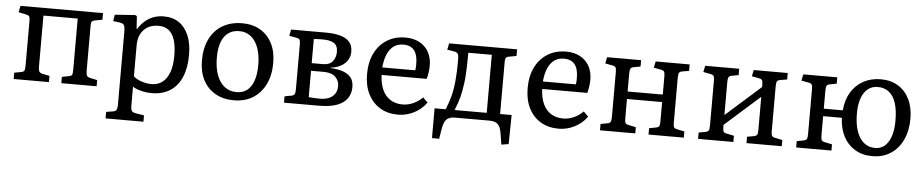

<svg xmlns="http://www.w3.org/2000/svg" viewBox="-42 -817 6387 1328"><g transform="rotate(5 3151.5 -153.0)"><path d="M54 0V-44L103 -53Q119 -56 123.5 -65Q128 -74 128 -105V-415Q128 -435 121.5 -442.5Q115 -450 98 -453L48 -463L57 -508H630V-462L581 -453Q565 -450 558.5 -443.5Q552 -437 552 -417V-101Q552 -75 558 -66Q564 -57 582 -53L630 -43V0H385V-44L433 -53Q450 -56 454.5 -64.5Q459 -73 459 -105V-455H221V-101Q221 -77 226.5 -67Q232 -57 250 -53L299 -43V0Z M711 216V171L759 163Q774 161 781 151Q788 141 788 116V-388Q788 -426 781 -438Q774 -450 751 -453L705 -459L712 -504L852 -514L865 -508L871 -419H874Q897 -455 924 -477.5Q951 -500 983 -511Q1015 -522 1053 -522Q1114 -522 1157.5 -492Q1201 -462 1224.5 -406Q1248 -350 1248 -271Q1248 -181 1220.5 -117Q1193 -53 1140.5 -19.5Q1088 14 1013 14Q977 14 940.5 5Q904 -4 881 -19V114Q881 138 888 148.5Q895 159 913 162L974 172V216ZM1007 -48Q1051 -48 1082.5 -72.5Q1114 -97 1130.5 -143.5Q1147 -190 1147 -258Q1147 -323 1133 -367Q1119 -411 1091 -432.5Q1063 -454 1021 -454Q977 -454 946 -436Q915 -418 898 -385.5Q881 -353 881 -307V-91Q901 -72 936.5 -60Q972 -48 1007 -48Z M1583 14Q1509 14 1454 -17.5Q1399 -49 1369.5 -106.5Q1340 -164 1340 -242Q1340 -328 1371 -391Q1402 -454 1460 -488Q1518 -522 1597 -522Q1669 -522 1722 -490.5Q1775 -459 1804 -402Q1833 -345 1833 -267Q1833 -182 1802 -118.5Q1771 -55 1715 -20.5Q1659 14 1583 14ZM1597 -44Q1641 -44 1670.5 -67Q1700 -90 1715.5 -134.5Q1731 -179 1731 -243Q1731 -296 1720.5 -337Q1710 -378 1690.5 -407Q1671 -436 1643 -451Q1615 -466 1580 -466Q1536 -466 1505 -444Q1474 -422 1457.5 -379Q1441 -336 1441 -272Q1441 -200 1460 -149Q1479 -98 1514 -71Q1549 -44 1597 -44Z M1931 0V-44L1979 -53Q1995 -56 2000 -65.5Q2005 -75 2005 -101V-410Q2005 -432 2001 -441.5Q1997 -451 1980 -454L1927 -464L1936 -508H2180Q2233 -508 2275 -497Q2317 -486 2340.5 -461Q2364 -436 2364 -391Q2364 -343 2329 -310Q2294 -277 2227 -268V-267Q2271 -265 2308.5 -254.5Q2346 -244 2369.5 -219Q2393 -194 2393 -147Q2393 -105 2371 -71.5Q2349 -38 2300.5 -19Q2252 0 2171 0ZM2179 -49Q2211 -49 2237 -59.5Q2263 -70 2278.5 -92Q2294 -114 2294 -149Q2294 -183 2268 -209.5Q2242 -236 2186 -236H2098V-53Q2118 -51 2139 -50Q2160 -49 2179 -49ZM2098 -289H2177Q2222 -289 2243.5 -316Q2265 -343 2265 -381Q2265 -425 2238 -442Q2211 -459 2161 -459Q2145 -459 2128 -458.5Q2111 -458 2098 -456Z M2724 14Q2651 14 2598 -18Q2545 -50 2515.5 -108.5Q2486 -167 2486 -247Q2486 -331 2516.5 -392.5Q2547 -454 2602 -488Q2657 -522 2730 -522Q2785 -522 2826.5 -500Q2868 -478 2890.5 -437.5Q2913 -397 2913 -344Q2913 -324 2910 -300Q2907 -276 2900 -250H2587Q2589 -190 2608.5 -147Q2628 -104 2664 -81.5Q2700 -59 2748 -59Q2786 -59 2822 -75Q2858 -91 2887 -120L2920 -87Q2886 -39 2833 -12.5Q2780 14 2724 14ZM2587 -302H2816Q2818 -312 2818.5 -323.5Q2819 -335 2819 -348Q2819 -410 2794 -441Q2769 -472 2719 -472Q2681 -472 2653.5 -453Q2626 -434 2609 -396Q2592 -358 2587 -302Z M3454 158 3443 89Q3439 61 3431 41Q3423 21 3405.5 10.5Q3388 0 3354 0H3118Q3088 0 3070.5 11Q3053 22 3045 41.5Q3037 61 3033 87L3022 155H2972V-52H3049Q3068 -98 3080.5 -144.5Q3093 -191 3099 -252Q3105 -313 3105 -399Q3105 -428 3099.5 -439.5Q3094 -451 3076 -455L3024 -463L3033 -508H3505V-462L3456 -453Q3437 -450 3432 -441.5Q3427 -433 3427 -417V-52H3507L3504 150ZM3111 -52H3334V-455H3171Q3171 -411 3170 -373Q3169 -335 3167 -302.5Q3165 -270 3161 -241Q3157 -212 3152 -186Q3148 -163 3142.5 -142.5Q3137 -122 3129.5 -100.5Q3122 -79 3111 -52Z M3839 14Q3766 14 3713 -18Q3660 -50 3630.5 -108.5Q3601 -167 3601 -247Q3601 -331 3631.5 -392.5Q3662 -454 3717 -488Q3772 -522 3845 -522Q3900 -522 3941.5 -500Q3983 -478 4005.5 -437.5Q4028 -397 4028 -344Q4028 -324 4025 -300Q4022 -276 4015 -250H3702Q3704 -190 3723.5 -147Q3743 -104 3779 -81.5Q3815 -59 3863 -59Q3901 -59 3937 -75Q3973 -91 4002 -120L4035 -87Q4001 -39 3948 -12.5Q3895 14 3839 14ZM3702 -302H3931Q3933 -312 3933.5 -323.5Q3934 -335 3934 -348Q3934 -410 3909 -441Q3884 -472 3834 -472Q3796 -472 3768.5 -453Q3741 -434 3724 -396Q3707 -358 3702 -302Z M4125 0V-44L4173 -53Q4189 -56 4194 -65.5Q4199 -75 4199 -101V-410Q4199 -434 4194 -442.5Q4189 -451 4174 -454L4121 -464L4130 -508H4366V-464L4318 -455Q4302 -452 4297 -442.5Q4292 -433 4292 -407V-284H4536V-411Q4536 -434 4531 -442.5Q4526 -451 4510 -454L4458 -464L4467 -508H4703V-463L4655 -455Q4639 -452 4634 -442.5Q4629 -433 4629 -407V-96Q4629 -74 4634 -65.5Q4639 -57 4654 -54L4707 -43V0H4462V-44L4509 -53Q4526 -56 4531 -65Q4536 -74 4536 -100V-232H4292V-97Q4292 -74 4297 -65.5Q4302 -57 4317 -54L4370 -43V0Z M4806 0V-44L4854 -53Q4870 -56 4875 -65.5Q4880 -75 4880 -101V-410Q4880 -434 4875 -442.5Q4870 -451 4855 -454L4802 -464L4811 -508H5047V-464L4999 -455Q4983 -452 4978 -442.5Q4973 -433 4973 -407V-180L5216 -396V-411Q5216 -434 5211 -442.5Q5206 -451 5191 -454L5139 -464L5148 -508H5384V-463L5336 -455Q5319 -452 5314 -442.5Q5309 -433 5309 -407V-96Q5309 -74 5314 -65.5Q5319 -57 5335 -54L5387 -43V0H5142V-44L5190 -53Q5206 -56 5211 -65Q5216 -74 5216 -100V-328L4973 -112V-97Q4973 -74 4978 -65.5Q4983 -57 4998 -54L5051 -43V0Z M6016 14Q5948 14 5896.5 -16.5Q5845 -47 5816 -102Q5787 -157 5784 -232H5654V-97Q5654 -75 5659 -66Q5664 -57 5679 -54L5732 -43V0H5487V-44L5535 -53Q5551 -56 5556 -65.5Q5561 -75 5561 -101V-410Q5561 -434 5556 -442.5Q5551 -451 5536 -454L5483 -464L5492 -508H5728V-464L5680 -455Q5664 -452 5659 -442.5Q5654 -433 5654 -407V-284H5786Q5792 -357 5824 -410Q5856 -463 5909 -492Q5962 -521 6030 -521Q6099 -521 6150 -490Q6201 -459 6229 -401.5Q6257 -344 6257 -267Q6257 -183 6227 -119.5Q6197 -56 6143 -21Q6089 14 6016 14ZM6031 -44Q6089 -44 6122 -97Q6155 -150 6155 -245Q6155 -318 6139 -367Q6123 -416 6091.5 -441Q6060 -466 6014 -466Q5954 -466 5919.5 -415Q5885 -364 5885 -270Q5885 -199 5902.5 -148.5Q5920 -98 5952.5 -71Q5985 -44 6031 -44Z"/></g></svg>

Font: Literata 18pt
Style: Regular
Weight: 400
Designer: Latin by Veronika Burian and Jose Scaglione. Greek by Irene Vlachou. Cyrillic by Vera Evstafieva.
Foundry: TypeTogether
Version: Version 3.103;gftools[0.9.29]